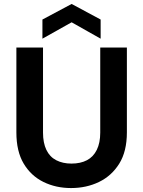

<svg xmlns="http://www.w3.org/2000/svg" viewBox="-20 -941 725 973"><path d="M340 12Q263 12 200 -19Q137 -50 100 -112Q63 -174 63 -270V-700H198V-269Q198 -217 215 -181.5Q232 -146 265 -129Q298 -112 342 -112Q388 -112 420.5 -129Q453 -146 470.5 -181.5Q488 -217 488 -269V-700H623V-270Q623 -174 584.5 -112Q546 -50 482 -19Q418 12 340 12ZM195 -745V-842L343 -921L490 -842V-745L343 -828Z"/></svg>

Font: DM Sans 24pt
Style: Bold
Weight: 700
Designer: Colophon Foundry, Jonny Pinhorn
Foundry: Colophon Foundry
Version: Version 4.004;gftools[0.9.30]